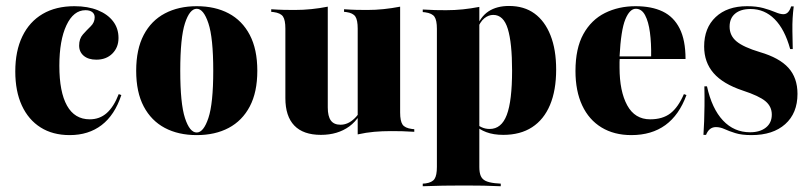

<svg xmlns="http://www.w3.org/2000/svg" viewBox="-20 -451 2775 657"><path d="M218.5 11.3Q160.5 11.3 119 -14.9Q77.4 -41.1 54.8 -89.9Q32.3 -138.7 32.3 -206.5Q32.3 -276.6 56.5 -326.6Q80.6 -376.6 125.8 -403.2Q171 -429.8 234.7 -429.8Q280.6 -429.8 314.5 -416.1Q348.4 -402.4 366.9 -378.2Q385.5 -354 385.5 -321Q385.5 -288.7 364.5 -267.7Q343.5 -246.8 309.7 -246.8Q282.3 -246.8 266.5 -260.1Q250.8 -273.4 250.8 -295.2Q250.8 -318.5 263.7 -333.1Q276.6 -347.6 290.3 -360.9Q304 -374.2 304 -391.9Q304 -403.2 295.6 -409.7Q287.1 -416.1 272.6 -416.1Q231.5 -416.1 207.3 -364.5Q183.1 -312.9 183.1 -225.8Q183.1 -136.3 209.3 -89.5Q235.5 -42.7 287.1 -42.7Q321 -42.7 345.2 -64.1Q369.4 -85.5 386.3 -129L395.2 -125.8Q372.6 -57.3 327.8 -23Q283.1 11.3 218.5 11.3Z M653.2 11.3Q590.3 11.3 544 -13.3Q497.6 -37.9 471.8 -86.7Q446 -135.5 446 -208.9Q446 -282.3 471.8 -331.5Q497.6 -380.6 544.4 -405.2Q591.1 -429.8 653.2 -429.8Q716.1 -429.8 762.5 -405.2Q808.9 -380.6 834.7 -331.5Q860.5 -282.3 860.5 -208.9Q860.5 -135.5 834.7 -86.7Q808.9 -37.9 762.5 -13.3Q716.1 11.3 653.2 11.3ZM653.2 2.4Q676.6 2.4 693.1 -47.2Q709.7 -96.8 709.7 -208.9Q709.7 -321.8 693.1 -371.4Q676.6 -421 653.2 -421Q629 -421 612.9 -371.4Q596.8 -321.8 596.8 -208.9Q596.8 -96.8 612.9 -47.2Q629 2.4 653.2 2.4Z M1101.6 -419.4V-209.7H956.5V-353.2Q956.5 -382.3 948.4 -394.4Q940.3 -406.5 916.1 -409.7L908.1 -410.5V-419.4Q932.3 -417.7 950.8 -417.3Q969.4 -416.9 987.9 -416.9Q1017.7 -416.9 1045.6 -419.8Q1073.4 -422.6 1101.6 -428.2ZM1101.6 -209.7V-83.1Q1101.6 -53.2 1112.1 -38.7Q1122.6 -24.2 1145.2 -24.2Q1171 -24.2 1193.5 -46Q1216.1 -67.7 1233.9 -116.1L1237.1 -113.7Q1215.3 -47.6 1175.4 -18.5Q1135.5 10.5 1078.2 10.5Q1017.7 10.5 987.1 -21.4Q956.5 -53.2 956.5 -115.3V-209.7ZM1204 0V-209.7H1349.2V-66.1Q1349.2 -37.1 1357.3 -25Q1365.3 -12.9 1389.5 -9.7L1397.6 -8.9V0Q1374.2 -1.6 1355.6 -2Q1337.1 -2.4 1317.7 -2.4Q1287.9 -2.4 1260.5 0Q1233.1 2.4 1204 8.9ZM1349.2 -419.4V-209.7H1204V-353.2Q1204 -382.3 1196 -394.4Q1187.9 -406.5 1165.3 -409.7L1157.3 -410.5V-419.4Q1181.5 -417.7 1200 -417.3Q1218.5 -416.9 1236.3 -416.9Q1265.3 -416.9 1292.7 -419.8Q1320.2 -422.6 1349.2 -428.2Z M1547.6 183.9Q1522.6 183.9 1495.6 184.3Q1468.5 184.7 1426.6 186.3V177.4L1436.3 176.6Q1458.9 173.4 1466.9 161.3Q1475 149.2 1475 120.2V-209.7H1620.2V120.2Q1620.2 139.5 1625 150.8Q1629.8 162.1 1641.1 167.7Q1652.4 173.4 1673.4 175.8L1693.5 177.4V186.3Q1659.7 184.7 1634.7 184.3Q1609.7 183.9 1589.1 183.9Q1568.5 183.9 1547.6 183.9ZM1721.8 -430.6Q1773.4 -430.6 1808.9 -404.8Q1844.4 -379 1863.7 -330.2Q1883.1 -281.5 1883.1 -212.9Q1883.1 -141.9 1862.1 -91.9Q1841.1 -41.9 1800.8 -15.7Q1760.5 10.5 1702.4 10.5Q1668.5 10.5 1644 1.2Q1619.4 -8.1 1606.5 -22.6L1607.3 -29.8Q1616.1 -21 1628.6 -15.3Q1641.1 -9.7 1655.6 -9.7Q1696 -9.7 1714.1 -57.7Q1732.3 -105.6 1732.3 -209.7Q1732.3 -304 1717.7 -352Q1703.2 -400 1667.7 -400Q1651.6 -400 1637.1 -388.3Q1622.6 -376.6 1611.3 -346.8L1608.9 -353.2Q1623.4 -393.5 1651.6 -412.1Q1679.8 -430.6 1721.8 -430.6ZM1475 -209.7V-352.4Q1475 -381.5 1466.9 -393.5Q1458.9 -405.6 1434.7 -408.9L1426.6 -409.7V-418.5Q1450.8 -416.9 1469.4 -416.5Q1487.9 -416.1 1506.5 -416.1Q1536.3 -416.1 1563.7 -419Q1591.1 -421.8 1620.2 -427.4V-418.5V-209.7Z M2140.3 11.3Q2081.5 11.3 2038.3 -14.9Q1995.2 -41.1 1972.2 -90.3Q1949.2 -139.5 1949.2 -208.1Q1949.2 -285.5 1976.2 -334.3Q2003.2 -383.1 2050 -406.5Q2096.8 -429.8 2154.8 -429.8Q2209.7 -429.8 2247.6 -411.7Q2285.5 -393.5 2305.6 -353.6Q2325.8 -313.7 2325.8 -249.2H2056.5L2054.8 -258.1H2208.1Q2208.9 -303.2 2204 -339.9Q2199.2 -376.6 2187.5 -398.8Q2175.8 -421 2155.6 -421Q2134.7 -421 2119.8 -384.7Q2104.8 -348.4 2100 -257.3L2100.8 -255.6Q2100 -247.6 2100 -238.7Q2100 -229.8 2100 -220.2Q2100 -138.7 2126.2 -90.7Q2152.4 -42.7 2204.8 -42.7Q2247.6 -42.7 2274.2 -63.3Q2300.8 -83.9 2320.2 -129L2329 -125.8Q2304 -57.3 2256.9 -23Q2209.7 11.3 2140.3 11.3Z M2551.6 11.3Q2517.7 11.3 2496 4.4Q2474.2 -2.4 2459.3 -9.3Q2444.4 -16.1 2429.8 -16.1Q2406.5 -16.1 2396 10.5H2387.1Q2388.7 -12.1 2389.5 -35.9Q2390.3 -59.7 2390.7 -88.7Q2391.1 -117.7 2390.3 -155.6H2399.2Q2416.1 -79 2454 -38.7Q2491.9 1.6 2546.8 1.6Q2580.6 1.6 2600.8 -14.5Q2621 -30.6 2621 -58.9Q2621 -86.3 2599.6 -104.4Q2578.2 -122.6 2521.8 -141.1Q2454 -163.7 2421.8 -200.8Q2389.5 -237.9 2389.5 -291.9Q2389.5 -355.6 2429 -392.7Q2468.5 -429.8 2536.3 -429.8Q2568.5 -429.8 2591.9 -423.4Q2615.3 -416.9 2632.3 -409.7Q2649.2 -402.4 2660.5 -402.4Q2670.2 -402.4 2676.6 -409.3Q2683.1 -416.1 2687.1 -429H2696Q2693.5 -408.9 2692.3 -389.1Q2691.1 -369.4 2691.5 -344.4Q2691.9 -319.4 2692.7 -283.1H2683.9Q2665.3 -350.8 2630.6 -385.5Q2596 -420.2 2548.4 -420.2Q2514.5 -420.2 2495.6 -404.4Q2476.6 -388.7 2476.6 -359.7Q2476.6 -329 2500.4 -309.3Q2524.2 -289.5 2580.6 -272.6Q2646.8 -253.2 2677.8 -219Q2708.9 -184.7 2708.9 -129.8Q2708.9 -63.7 2666.9 -26.2Q2625 11.3 2551.6 11.3Z"/></svg>

Font: Playfair 144pt SemiCondensed Black
Style: Regular
Weight: 900
Width: 4
Designer: Claus Eggers Sørensen
Foundry: Claus Eggers Sørensen
Version: Version 2.203